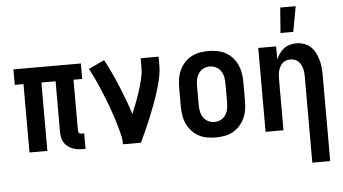

<svg xmlns="http://www.w3.org/2000/svg" viewBox="-60 -864 2120 1186"><g transform="rotate(-5 1000.0 -271.0)"><path d="M442 8H425Q409 8 392.5 5.5Q376 3 360.5 -3Q345 -9 331.5 -19.5Q318 -30 309.5 -44.5Q301 -59 297.5 -75.5Q294 -92 294 -108V-424H206V0H95V-424H41V-520H459V-424H405V-108Q405 -104 406.5 -100Q408 -96 410.5 -93Q413 -90 417 -89Q421 -88 425 -88H442Z M675 0Q675 -32 667 -63.5Q659 -95 650 -126Q641 -157 631 -187Q621 -217 609.5 -247.5Q598 -278 586 -307.5Q574 -337 561.5 -366.5Q549 -396 535 -425Q521 -454 506 -482L604 -528Q626 -487 646 -444Q666 -401 684 -357.5Q702 -314 718.5 -270Q735 -226 749 -181Q763 -215 776.5 -250Q790 -285 801.5 -321Q813 -357 821.5 -393.5Q830 -430 830 -468V-520H941V-468Q941 -427 932 -386.5Q923 -346 910.5 -306.5Q898 -267 883.5 -228Q869 -189 853.5 -151Q838 -113 821 -75Q804 -37 786 0Z M1250 8Q1223 8 1195.5 3Q1168 -2 1144 -15Q1120 -28 1101.5 -48.5Q1083 -69 1071.5 -93.5Q1060 -118 1055.5 -145.5Q1051 -173 1051 -200V-320Q1051 -347 1055.5 -374.5Q1060 -402 1071.5 -426.5Q1083 -451 1101.5 -471.5Q1120 -492 1144 -505Q1168 -518 1195.5 -523Q1223 -528 1250 -528Q1277 -528 1304.5 -523Q1332 -518 1356 -505Q1380 -492 1398.5 -471.5Q1417 -451 1428.5 -426Q1440 -401 1444.5 -374Q1449 -347 1449 -320V-200Q1449 -173 1444.5 -145.5Q1440 -118 1428.5 -93.5Q1417 -69 1398.5 -48.5Q1380 -28 1356 -15Q1332 -2 1304.5 3Q1277 8 1250 8ZM1250 -88Q1270 -88 1288.5 -97Q1307 -106 1318.5 -123Q1330 -140 1334 -160Q1338 -180 1338 -200V-320Q1338 -340 1334 -360Q1330 -380 1318.5 -397Q1307 -414 1288.5 -423Q1270 -432 1250 -432Q1230 -432 1211.5 -423Q1193 -414 1181.5 -397Q1170 -380 1166 -360Q1162 -340 1162 -320V-200Q1162 -180 1166 -160Q1170 -140 1181.5 -123Q1193 -106 1211.5 -97Q1230 -88 1250 -88Z M1830 215V-320Q1830 -333 1828.5 -346Q1827 -359 1823.5 -371.5Q1820 -384 1813.5 -395.5Q1807 -407 1797.5 -415.5Q1788 -424 1775.5 -428Q1763 -432 1750 -432Q1737 -432 1724.5 -428Q1712 -424 1702.5 -415.5Q1693 -407 1686.5 -395.5Q1680 -384 1676.5 -371.5Q1673 -359 1671.5 -346Q1670 -333 1670 -320V0H1559V-520H1670V-439Q1678 -458 1690 -475Q1702 -492 1718.5 -504.5Q1735 -517 1755 -522.5Q1775 -528 1796 -528Q1820 -528 1843 -520Q1866 -512 1883.5 -496Q1901 -480 1912 -458.5Q1923 -437 1929.5 -414Q1936 -391 1938.5 -367.5Q1941 -344 1941 -320V215ZM1704 -600 1716 -757H1812L1783 -600Z"/></g></svg>

Font: Iosevka Term
Style: Bold
Weight: 700
Monospace: yes
Designer: Belleve Invis
Foundry: Belleve Invis
Version: Version 30.0.1